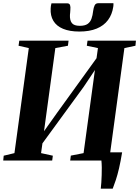

<svg xmlns="http://www.w3.org/2000/svg" viewBox="-28 -995 862 1190"><path d="M596.5 174.5Q598.5 158 600 136Q601.5 114 602.2 90Q603 66 602.8 42.8Q602.5 19.5 600.5 0L566.5 -51H729Q719.5 6.5 709.8 48.2Q700 90 690 120.2Q680 150.5 670.5 174.5ZM-8 0 -5 -30 61.5 -46 150.5 -697 87 -711.5 91.5 -743H397L393 -711.5L315 -697L237 -125L210.5 -133.5L324.5 -294L605.5 -683L564 -589L579 -697L510 -711.5L514.5 -743H814.5L811.5 -711.5L743 -697L654.5 -46L720.5 -30.5L716.5 0H407L411 -30.5L490 -46L565.5 -599L593 -610L490.5 -456.5L196 -53L241 -149L226.5 -46L299.5 -30L295.5 0ZM387.5 -974.5Q402.5 -974.5 406.2 -963.2Q410 -952 408 -934.5Q408 -927 407 -918Q406 -909 405.5 -902.5Q404 -869 417.5 -852Q431 -835 466.5 -835Q498 -835 514.8 -846.5Q531.5 -858 539 -879Q546.5 -900 549.5 -928Q552 -948 558.5 -961.5Q565 -975 580.5 -975H675Q675.5 -969.5 675.2 -964.2Q675 -959 674 -953Q667 -905 641.2 -870.5Q615.5 -836 571.2 -817.8Q527 -799.5 464 -799.5Q403.5 -799.5 362.8 -816.5Q322 -833.5 302.8 -865.8Q283.5 -898 286 -942.5Q286.5 -950.5 287.5 -958.5Q288.5 -966.5 291 -974.5Z"/></svg>

Font: Merriweather 96pt ExtraBold
Style: Italic
Weight: 800
Italic angle: -7.8°
Version: Version 2.101